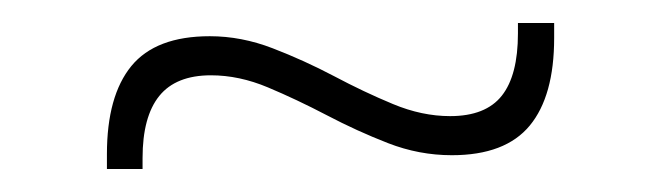

<svg xmlns="http://www.w3.org/2000/svg" viewBox="-20 -379 575 167"><path d="M373 -244Q344.5 -244 317.5 -254.5Q290.5 -265 264.2 -278.8Q238 -292.5 213 -303Q188 -313.5 163.5 -313.5Q133 -313.5 118.5 -295.5Q104 -277.5 104 -241.5V-232H73V-245Q73 -295.5 94.2 -321.5Q115.5 -347.5 162.5 -347.5Q190 -347.5 217.2 -337Q244.5 -326.5 270.5 -312.8Q296.5 -299 321.8 -288.5Q347 -278 371.5 -278Q402.5 -278 416.5 -295.8Q430.5 -313.5 430.5 -350V-359H462V-346Q462 -295.5 440.8 -269.8Q419.5 -244 373 -244Z"/></svg>

Font: Anek Telugu Medium ExtraLight
Style: Regular
Weight: 250
Version: Version 1.003